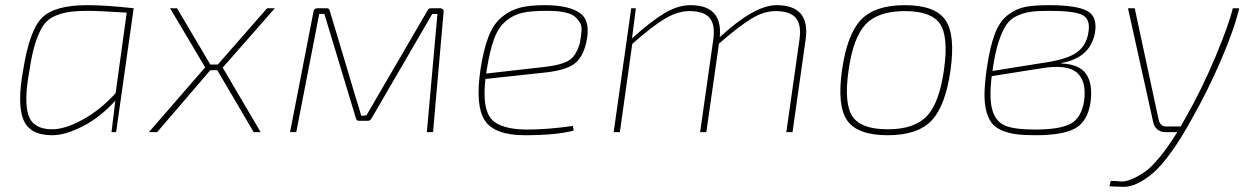

<svg xmlns="http://www.w3.org/2000/svg" viewBox="-20 -512 4845 744"><path d="M412 0 427 -122Q368 -57 300.5 -22.5Q233 12 182 12Q94 12 70 -50Q46 -112 70 -242Q94 -393 142 -442.5Q190 -492 319 -492Q390 -492 498 -480L430 0ZM428 -151 471 -463Q362 -470 322 -470Q271 -470 238.5 -464Q206 -458 181 -444Q156 -430 140.5 -401.5Q125 -373 114 -335.5Q103 -298 94 -238Q72 -119 90.5 -65Q109 -11 182 -11Q232 -11 300.5 -48.5Q369 -86 428 -151Z M843 -250 990 0H963L822 -240H795L589 0H557L775 -251L639 -480H666L795 -262H824L1015 -480H1045Z M1650 -480H1686Q1692 -480 1696 -476Q1700 -472 1699 -466L1658 0H1634L1675 -458H1655L1419 -52Q1414 -44 1406 -44H1370Q1362 -44 1359 -54L1237 -458H1217L1128 0H1104L1195 -468Q1197 -480 1210 -480H1247Q1256 -480 1258 -470L1360 -129Q1374 -85 1380 -63L1400 -65Q1408 -78 1421 -101Q1434 -124 1439 -132L1637 -472Q1640 -480 1650 -480Z M2200 -24 2203 -6Q2136 12 2014 12Q1896 12 1858.5 -45.5Q1821 -103 1842 -244Q1854 -321 1873 -370Q1892 -419 1924 -445.5Q1956 -472 1994 -482Q2032 -492 2090 -492Q2186 -492 2228.5 -460.5Q2271 -429 2251 -344Q2237 -286 2202.5 -262.5Q2168 -239 2092 -231L1861 -206Q1848 -92 1884 -51Q1920 -10 2024 -10Q2102 -10 2200 -24ZM1864 -227 2093 -253Q2160 -261 2187 -279.5Q2214 -298 2227 -346Q2232 -373 2233.5 -393Q2235 -413 2226 -426.5Q2217 -440 2206.5 -448.5Q2196 -457 2177 -462Q2158 -467 2140 -468.5Q2122 -470 2097 -470Q2039 -470 2004.5 -462.5Q1970 -455 1940.5 -430.5Q1911 -406 1894.5 -361Q1878 -316 1866 -241Z M2444 -480 2429 -363Q2499 -427 2552.5 -459.5Q2606 -492 2655 -492Q2781 -492 2769 -368Q2904 -492 2989 -492Q3120 -492 3102 -360L3051 0H3027L3078 -359Q3086 -417 3063.5 -443Q3041 -469 2985 -469Q2940 -469 2891.5 -439.5Q2843 -410 2766 -343L2717 0H2693L2744 -359Q2752 -417 2729.5 -443Q2707 -469 2651 -469Q2606 -469 2556.5 -439.5Q2507 -410 2430 -342L2382 0H2358L2426 -480Z M3486 -492Q3603 -492 3643 -435Q3683 -378 3663 -238Q3643 -100 3589 -44Q3535 12 3420 12Q3303 12 3263 -45Q3223 -102 3243 -242Q3263 -380 3317 -436Q3371 -492 3486 -492ZM3268 -238Q3250 -110 3283.5 -60.5Q3317 -11 3420 -11Q3523 -11 3571.5 -62Q3620 -113 3638 -242Q3656 -370 3622.5 -419.5Q3589 -469 3486 -469Q3383 -469 3334.5 -418Q3286 -367 3268 -238Z M4093 -268V-266Q4163 -263 4189 -225Q4215 -187 4206 -117Q4195 -42 4147 -15Q4099 12 3993 12Q3948 12 3917.5 8Q3887 4 3861.5 -7Q3836 -18 3822.5 -36Q3809 -54 3801.5 -83.5Q3794 -113 3795 -153Q3796 -193 3804 -248Q3816 -330 3834.5 -379.5Q3853 -429 3885 -453.5Q3917 -478 3951.5 -485Q3986 -492 4044 -492Q4153 -492 4194 -469Q4235 -446 4222 -380Q4202 -287 4093 -268ZM3826 -237 4013 -267Q4109 -280 4148.5 -306Q4188 -332 4197 -383Q4207 -436 4176 -453Q4145 -470 4046 -470Q4002 -470 3975.5 -466.5Q3949 -463 3922 -451Q3895 -439 3879 -415Q3863 -391 3849.5 -349.5Q3836 -308 3827 -245ZM4013 -247 3823 -217Q3812 -128 3826 -83.5Q3840 -39 3876.5 -24.5Q3913 -10 3990 -10Q4088 -10 4129.5 -33Q4171 -56 4181 -122Q4191 -198 4152.5 -231Q4114 -264 4013 -247Z M4757 -480H4782Q4763 -399 4712 -280.5Q4661 -162 4601 -56Q4558 23 4518.5 77.5Q4479 132 4448 158.5Q4417 185 4387 199Q4357 213 4331.5 212Q4306 211 4279 210L4284 189Q4303 189 4321 191Q4339 193 4363.5 183Q4388 173 4414 155.5Q4440 138 4473 98Q4506 58 4542 0H4495Q4478 0 4465.5 -10Q4453 -20 4449 -37L4351 -480H4377L4470 -47Q4477 -20 4502 -22H4555L4576 -59Q4636 -164 4689 -290Q4742 -416 4757 -480Z"/></svg>

Font: Exo 2.0 Thin
Style: Italic
Weight: 250
Italic angle: -8°
Designer: Natanael Gama
Version: Version 1.001;PS 001.001;hotconv 1.0.70;makeotf.lib2.5.58329